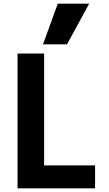

<svg xmlns="http://www.w3.org/2000/svg" viewBox="-20 -1020 590 1040"><path d="M75 0V-730H219V-124H495V0ZM343 -780H213L293 -1000H463Z"/></svg>

Font: M PLUS Code Latin SemiExpanded
Style: Bold
Weight: 700
Width: 6
Designer: Coji Morishita
Foundry: UNDERFOREST DESIGN
Version: Version 1.002; ttfautohint (v1.8.3)